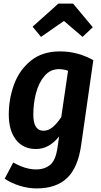

<svg xmlns="http://www.w3.org/2000/svg" viewBox="-20 -832 564 1072"><path d="M501 -496 433 -21Q415 105 354 162.5Q293 220 184 220Q138 220 91 205.5Q44 191 6 166L54 75Q122 114 181 114Q229 114 260 88.5Q291 63 301 -8L310 -70Q254 0 181 0Q109 0 69 -52Q29 -104 29 -192Q29 -280 58.5 -360.5Q88 -441 152 -493Q216 -545 315 -545Q414 -545 501 -496ZM166 -192Q166 -102 223 -102Q250 -102 274 -122Q298 -142 322 -178L360 -437Q334 -446 309 -446Q261 -446 228.5 -408Q196 -370 181 -312Q166 -254 166 -192ZM162 -683 306 -812H388L498 -680L441 -626L337 -715L209 -626Z"/></svg>

Font: Fira Sans Condensed SemiBold
Style: Italic
Weight: 600
Width: 3
Italic angle: -8°
Designer: bBox Type GmbH & Carrois Corporate GbR & Edenspiekermann AG
Foundry: bBox Type GmbH & Carrois Corporate GbR & Edenspiekermann AG
Version: Version 4.301